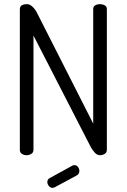

<svg xmlns="http://www.w3.org/2000/svg" viewBox="-20 -751 613 929"><path d="M109 0Q96 0 86 -6.5Q76 -13 76 -26V-706Q76 -720 86 -725.5Q96 -731 109 -731Q121 -731 130 -724.5Q139 -718 147 -708Q155 -698 161 -685L431 -153V-707Q431 -720 441 -725.5Q451 -731 464 -731Q476 -731 486.5 -725.5Q497 -720 497 -707V-26Q497 -13 486.5 -6.5Q476 0 464 0Q450 0 439 -12Q428 -24 420 -38L142 -579V-26Q142 -13 131.5 -6.5Q121 0 109 0ZM234 158Q224 158 216.5 149Q209 140 209 130Q209 117 220 111L331 50Q336 48 340 48Q351 48 357.5 57Q364 66 364 76Q364 91 351 98L245 155Q242 156 239.5 157Q237 158 234 158Z"/></svg>

Font: Dosis
Style: Regular
Weight: 400
Designer: EdgarTolentino, PabloImpallari, IginoMarini
Foundry: EdgarTolentino, PabloImpallari, IginoMarini
Version: Version 3.001; ttfautohint (v1.8.2)